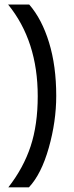

<svg xmlns="http://www.w3.org/2000/svg" viewBox="-20 -759 319 830"><path d="M105 50.8H16.1Q81.5 -33.2 112.3 -126.5Q143.1 -219.7 143.1 -343.3Q143.1 -582 15.1 -739.3H106.4Q161.1 -676.3 192.1 -575Q223.1 -473.6 223.1 -344.7Q223.1 -233.9 190.9 -120.1Q158.7 -6.3 105 50.8Z"/></svg>

Font: HK Grotesk SemiBold Legacy
Style: Regular
Weight: 600
Designer: Alfredo Marco Pradil
Foundry: Hanken Design Co.
Version: Version 2.022;PS 002.022;hotconv 1.0.88;makeotf.lib2.5.64775